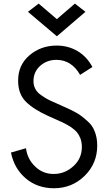

<svg xmlns="http://www.w3.org/2000/svg" viewBox="-20 -1341 599 1050"><path d="M485.4 -974.6Q467.8 -963.9 418 -931.6Q371.1 -1013.7 288.1 -1013.7Q237.3 -1013.7 200.2 -981.4Q163.1 -948.2 163.1 -897.5Q163.1 -874 172.9 -855.5Q182.6 -835.9 204.1 -821.3Q224.6 -806.6 239.3 -798.8Q253.9 -791 281.2 -779.3Q297.9 -771.5 331.1 -756.8Q374 -738.3 402.3 -721.7Q429.7 -705.1 457 -679.7Q485.4 -656.2 498 -622.1Q511.7 -587.9 511.7 -544.9Q511.7 -447.3 443.4 -379.9Q374 -311.5 275.4 -311.5Q184.6 -311.5 121.1 -365.2Q57.6 -418.9 40 -506.8Q67.4 -514.6 122.1 -530.3Q129.9 -470.7 171.9 -430.7Q213.9 -389.6 273.4 -389.6Q335 -389.6 381.8 -432.6Q427.7 -474.6 427.7 -537.1Q427.7 -561.5 419.9 -584Q411.1 -605.5 400.4 -618.2Q389.6 -630.9 367.2 -646.5Q343.8 -661.1 331.1 -667Q318.4 -673.8 289.1 -686.5Q273.4 -693.4 243.2 -707Q163.1 -743.2 121.1 -785.2Q79.1 -827.1 79.1 -900.4Q79.1 -985.4 140.6 -1038.1Q203.1 -1091.8 290 -1091.8Q352.5 -1091.8 404.3 -1061.5Q455.1 -1031.2 485.4 -974.6ZM447.3 -1276.4Q408.2 -1243.2 291 -1142.6Q252 -1175.8 132.8 -1276.4Q147.5 -1287.1 191.4 -1321.3Q215.8 -1299.8 291 -1236.3Q315.4 -1256.8 389.6 -1321.3Q404.3 -1309.6 447.3 -1276.4Z"/></svg>

Font: Das Gitter
Style: Book
Weight: 400
Version: Version 006.000